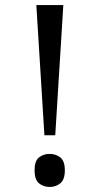

<svg xmlns="http://www.w3.org/2000/svg" viewBox="-20 -734 381 761"><path d="M156 -198 124 -714H231L199 -198ZM177 7Q152 7 134.5 -7.5Q117 -22 117 -59Q117 -96 134.5 -110Q152 -124 177 -124Q201 -124 219 -110Q237 -96 237 -59Q237 -22 219 -7.5Q201 7 177 7Z"/></svg>

Font: Noto Serif Bengali
Style: Regular
Weight: 400
Designer: Juan Bruce, Universal Thirst, Indian Type Foundry and the Monotype Design Team.
Foundry: Monotype Imaging Inc.
Version: Version 2.003